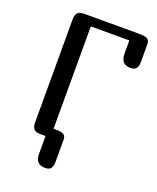

<svg xmlns="http://www.w3.org/2000/svg" viewBox="-159 -802 869 1063"><g transform="rotate(20 275.5 -271.0)"><path d="M146 0Q123 0 111.5 -12Q100 -24 100 -50V-659Q100 -685 111.5 -697Q123 -709 146 -709H476Q507 -709 521.5 -701Q536 -693 536 -672V-565Q536 -539 525.5 -527Q515 -515 493 -515Q464 -515 449.5 -530Q435 -545 435 -580V-656H208V-65Q208 -30 193 -15Q178 0 146 0ZM146 -53H221Q252 -53 266.5 -45Q281 -37 281 -16V117Q281 143 270.5 155Q260 167 238 167Q209 167 194.5 152Q180 137 180 102V0H146Z"/></g></svg>

Font: Marmelad for Arash.Academy
Style: Regular
Weight: 400
Designer: Manvel Shmavonyan
Foundry: Cyreal
Version: Version 1.110;Glyphs 3.2 (3202)